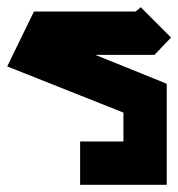

<svg xmlns="http://www.w3.org/2000/svg" viewBox="-42 -512 494 532"><path d="M348 -492 432 -408 386 -360H222L420 -280V0H180V-120H300V-200L-22 -328L52 -480H334Z"/></svg>

Font: SOV_raksil
Style: bold
Weight: 700
Version: Version 1.00